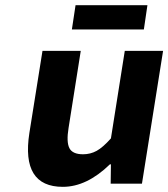

<svg xmlns="http://www.w3.org/2000/svg" viewBox="-20 -705 646 737"><path d="M255.9 -591.8 270 -685.1H545.9L532.2 -591.8ZM221.2 12.2Q60.5 12.2 92.8 -194.8L143.1 -509.8H290L243.2 -213.9Q234.4 -160.2 246.3 -136.5Q258.3 -112.8 298.8 -112.8Q327.1 -112.8 351.1 -126Q375 -139.2 405.8 -173.8L459 -509.8H606L524.9 0H404.8L405.8 -74.2H401.9Q313 12.2 221.2 12.2Z"/></svg>

Font: Office Code Pro Bold Italic
Style: Regular
Weight: 700
Italic angle: -9°
Designer: Nathan Rutzky & Paul D. Hunt
Foundry: Adobe Systems Incorporated
Version: Version 1.004;PS 001.004;hotconv 1.0.70;makeotf.lib2.5.58329